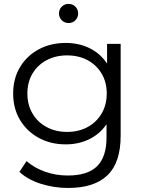

<svg xmlns="http://www.w3.org/2000/svg" viewBox="-20 -746 725 965"><path d="M323 198.7Q251.3 198.7 185.2 177.7Q119.1 156.7 77.6 117.8L113.7 63.6Q151.4 97.5 205.8 116.8Q260.3 136.1 320.7 136.1Q420.8 136.1 468.1 89.3Q515.4 42.5 515.4 -55.5V-185.8L525.4 -275.8L518.2 -366.4V-525.5H586.4V-63.6Q586.4 71.6 519.8 135.2Q453.2 198.7 323 198.7ZM310.3 -20.4Q234.9 -20.4 175.1 -52.9Q115.3 -85.4 80.7 -143Q46.1 -200.5 46.1 -275.8Q46.1 -351.5 80.7 -408.8Q115.3 -466.2 175.1 -498.2Q234.9 -530.2 310.3 -530.2Q379.9 -530.2 435.8 -501Q491.7 -471.9 525.1 -415.1Q558.4 -358.3 558.4 -275.8Q558.4 -193.7 525.1 -136.7Q491.7 -79.7 435.8 -50.1Q379.9 -20.4 310.3 -20.4ZM317.1 -83Q375.4 -83 420.3 -107.4Q465.1 -131.8 490.8 -175.5Q516.5 -219.1 516.5 -275.8Q516.5 -332.9 490.8 -376.1Q465.1 -419.3 420.3 -443.5Q375.4 -467.6 317.1 -467.6Q259.7 -467.6 214.3 -443.5Q169 -419.3 143.3 -376.1Q117.6 -332.9 117.6 -275.8Q117.6 -219.1 143.3 -175.5Q169 -131.8 214.3 -107.4Q259.7 -83 317.1 -83ZM324.6 -630.2Q304.4 -630.2 290.5 -644.2Q276.5 -658.1 276.5 -678.3Q276.5 -698.7 290.5 -712.6Q304.4 -726.4 324.6 -726.4Q345 -726.4 358.9 -712.6Q372.7 -698.7 372.7 -678.3Q372.7 -658.1 358.9 -644.2Q345 -630.2 324.6 -630.2Z"/></svg>

Font: Montserrat Thin
Style: Regular
Weight: 100
Designer: Julieta Ulanovsky
Foundry: Julieta Ulanovsky
Version: Version 9.000